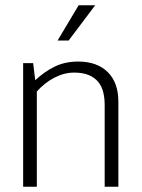

<svg xmlns="http://www.w3.org/2000/svg" viewBox="-20 -710 538 730"><path d="M120 0H68V-470H106L114 -405Q148 -437 187.5 -456.5Q227 -476 277 -476Q349 -476 389.5 -436Q430 -396 430 -324V0H378V-311Q378 -337 372.5 -359.5Q367 -382 353.5 -398.5Q340 -415 317.5 -424.5Q295 -434 262 -434Q224 -434 186.5 -414.5Q149 -395 120 -362ZM241 -556H199L279 -690H342Z"/></svg>

Font: Ek Mukta ExtraLight
Style: Regular
Weight: 275
Designer: Girish Dalvi and Yashodeep Gholap
Foundry: Ek Type
Version: Version 2.538;PS 1.002;hotconv 16.6.51;makeotf.lib2.5.65220;